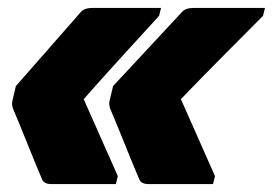

<svg xmlns="http://www.w3.org/2000/svg" viewBox="-20 -542 688 484"><path d="M277 -98 272 -78H109Q91 -78 86 -90Q67 -135 49 -180Q31 -225 12 -270Q11 -275 10.5 -278Q10 -281 11 -287Q13 -297 15.5 -306Q18 -315 20 -325Q61 -372 102.5 -419Q144 -466 184 -512Q193 -522 213 -522H386L381 -502Q336 -453 285.5 -397.5Q235 -342 191 -292Q213 -242 234 -195Q255 -148 277 -98ZM522 -98 517 -78H354Q336 -78 331 -90Q312 -135 294 -180Q276 -225 257 -270Q256 -275 255.5 -278Q255 -281 256 -287Q258 -297 260.5 -306Q263 -315 265 -325Q309 -372 352.5 -419Q396 -466 439 -512Q448 -522 468 -522H648L643 -502Q594 -453 539 -397.5Q484 -342 436 -292Q458 -242 479 -195Q500 -148 522 -98Z"/></svg>

Font: Recursive Mn Lnr St XBk
Style: Italic
Weight: 1000
Italic angle: -15°
Monospace: yes
Version: Version 1.079;hotconv 1.0.112;makeotfexe 2.5.65598; ttfautoh